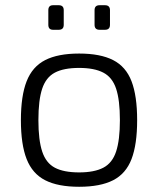

<svg xmlns="http://www.w3.org/2000/svg" viewBox="-20 -702 605 735"><path d="M283 -497Q364 -497 413 -472Q462 -447 483.5 -391Q505 -335 505 -242Q505 -149 483.5 -93Q462 -37 413 -12Q364 13 283 13Q202 13 153 -12Q104 -37 82 -93Q60 -149 60 -242Q60 -335 82 -391Q104 -447 153 -472Q202 -497 283 -497ZM283 -442Q224 -442 190 -424Q156 -406 141.5 -362.5Q127 -319 127 -242Q127 -166 141.5 -122Q156 -78 190 -60Q224 -42 283 -42Q341 -42 375.5 -60Q410 -78 424.5 -122Q439 -166 439 -242Q439 -319 424.5 -362.5Q410 -406 375.5 -424Q341 -442 283 -442ZM382 -682Q401 -682 401 -663V-607Q401 -588 382 -588H361Q342 -588 342 -607V-663Q342 -682 361 -682ZM205 -682Q224 -682 224 -663V-607Q224 -588 205 -588H183Q165 -588 165 -607V-663Q165 -682 183 -682Z"/></svg>

Font: Exo 2 Light
Style: Regular
Weight: 300
Designer: Natanael Gama
Foundry: Natanael Gama
Version: Version 2.010